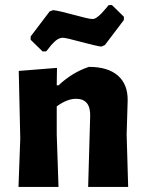

<svg xmlns="http://www.w3.org/2000/svg" viewBox="-20 -738 575 758"><path d="M422 -718 469 -672V-659L394 -560L380 -554Q357 -557 298.5 -573Q240 -589 227 -589Q224 -589 220.5 -588Q217 -587 214 -586Q211 -585 207 -582.5Q203 -580 200.5 -578Q198 -576 194 -572Q190 -568 188 -566Q186 -564 181.5 -559Q177 -554 175.5 -551.5Q174 -549 169 -543Q164 -537 162 -535H148L101 -581V-594L176 -693L190 -698Q215 -695 273 -679Q331 -663 344 -663Q349 -663 353.5 -664.5Q358 -666 362.5 -669.5Q367 -673 371 -676Q375 -679 380.5 -685Q386 -691 389.5 -695Q393 -699 399.5 -706.5Q406 -714 409 -718ZM205 -470 204 -401H211Q265 -452 331 -474Q406 -474 445.5 -439.5Q485 -405 484 -341L480 -207L486 0H328L336 -279Q338 -348 280 -348Q245 -348 204 -318V-207L211 0H53L60 -191L54 -458Z"/></svg>

Font: Alegreya Sans SC ExtraBold
Style: Regular
Weight: 800
Designer: Juan Pablo del Peral
Foundry: Huerta Tipografica
Version: Version 2.007